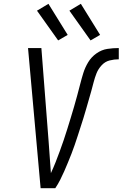

<svg xmlns="http://www.w3.org/2000/svg" viewBox="-20 -987 643 1007"><path d="M193 0H270Q284 -21 295.5 -43.5Q307 -66 317 -89Q327 -112 336.5 -135Q346 -158 355 -181Q364 -204 372 -227.5Q380 -251 387.5 -274Q395 -297 402.5 -320.5Q410 -344 417.5 -367.5Q425 -391 431.5 -414.5Q438 -438 445 -461.5Q452 -485 458.5 -508.5Q465 -532 471 -555.5Q477 -579 486 -602Q495 -625 513 -644.5Q531 -664 555 -670Q579 -676 603 -676V-735Q573 -735 543 -730.5Q513 -726 486 -707Q459 -688 442.5 -660.5Q426 -633 417 -604Q408 -575 400.5 -545.5Q393 -516 385 -486.5Q377 -457 368.5 -427.5Q360 -398 351 -369Q342 -340 333 -310.5Q324 -281 314 -252Q304 -223 293.5 -194Q283 -165 271.5 -136Q260 -107 247 -79Q244 -120 241 -162Q238 -204 235 -245L197 -735H127L171 -245ZM455 -775 505 -804 404 -967 344 -931ZM285 -775 335 -804 234 -967 174 -931Z"/></svg>

Font: Iosevka Sparkle Light
Style: Italic
Weight: 300
Italic angle: -9°
Designer: Belleve Invis
Foundry: Belleve Invis
Version: Version 4.5.0; ttfautohint (v1.8.3)